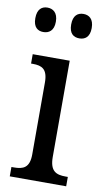

<svg xmlns="http://www.w3.org/2000/svg" viewBox="-86 -787 449 828"><g transform="rotate(10 139.0 -372.5)"><path d="M211 -638C235 -638 256 -651 256 -691C256 -731 235 -745 211 -745C186 -745 166 -731 166 -691C166 -651 186 -638 211 -638ZM53 -638C77 -638 99 -651 99 -691C99 -731 77 -745 53 -745C29 -745 9 -731 9 -691C9 -651 29 -638 53 -638ZM19 0H266V-41H256C215 -41 187 -52 187 -115V-536H25V-495H33C72 -495 98 -484 98 -425V-110C98 -51 70 -41 30 -41H19Z"/></g></svg>

Font: Noto Serif Tamil Condensed
Style: Italic
Weight: 400
Width: 3
Italic angle: -12°
Designer: Indian Type Foundry, Tom Grace, and the Monotype Design Team
Foundry: Monotype Imaging Inc.
Version: Version 2.003